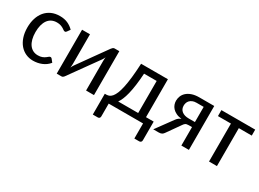

<svg xmlns="http://www.w3.org/2000/svg" viewBox="-30 -1065 2443 1808"><g transform="rotate(30 1191.5 -160.5)"><path d="M33.7 0ZM375.5 -391.6Q371.6 -386.2 367.9 -383.5Q364.3 -380.9 357.4 -380.9Q350.1 -380.9 342.3 -386.7Q334.5 -392.6 322.8 -399.7Q311 -406.7 294.2 -412.6Q277.3 -418.5 252.9 -418.5Q220.7 -418.5 196 -406Q171.4 -393.6 155 -370.4Q138.7 -347.2 130.1 -314Q121.6 -280.8 121.6 -239.3Q121.6 -196.3 130.6 -162.8Q139.6 -129.4 156.2 -106.4Q172.9 -83.5 196.3 -71.5Q219.7 -59.6 249 -59.6Q277.3 -59.6 295.4 -66.9Q313.5 -74.2 325.7 -83Q337.9 -91.8 345.9 -99.1Q354 -106.4 362.8 -106.4Q372.6 -106.4 378.4 -98.1L403.3 -66.9Q387.7 -47.9 368.7 -33.9Q349.6 -20 327.6 -11Q305.7 -2 282 2.4Q258.3 6.8 233.9 6.8Q191.9 6.8 155.3 -9.8Q118.7 -26.4 91.6 -57.9Q64.5 -89.4 49.1 -135Q33.7 -180.7 33.7 -239.3Q33.7 -292.5 47.9 -337.6Q62 -382.8 89.1 -415.5Q116.2 -448.2 156 -466.6Q195.8 -484.9 247.6 -484.9Q296.4 -484.9 333 -468.5Q369.6 -452.1 397.9 -422.9Z M490.7 0.5V-477.1H576.7V-154.8Q576.7 -145.5 575.7 -134.8Q574.7 -124 573.2 -113.3Q577.1 -122.6 581.8 -130.4Q586.4 -138.2 590.8 -145Q591.3 -146 601.3 -159.9Q611.3 -173.8 627 -195.8Q642.6 -217.8 662.6 -245.8Q682.6 -273.9 703.1 -302.7Q751.5 -370.6 813 -456.1Q818.4 -463.9 826.2 -470.7Q834 -477.5 843.8 -477.5H895.5V0H809.6V-322.3Q809.6 -331.1 810.3 -341.6Q811 -352.1 812.5 -362.8Q808.6 -353.5 804.2 -345.9Q799.8 -338.4 795.9 -332Q794.9 -331.1 785.2 -317.1Q775.4 -303.2 759.5 -281.2Q743.7 -259.3 723.6 -231.4Q703.6 -203.6 683.1 -174.8Q634.8 -106.9 573.2 -21.5Q568.4 -13.7 560.3 -6.6Q552.2 0.5 542.5 0.5Z M1423.8 -477.5V-64.9H1507.3V137.7Q1507.3 150.4 1500.2 157.2Q1493.2 164.1 1481.9 164.1H1429.2V0H1055.7V139.6Q1055.7 148.9 1050 156.5Q1044.4 164.1 1032.2 164.1H977.5V-62H996.6Q1012.2 -62.5 1026.9 -68.8Q1041.5 -75.2 1055.4 -92Q1069.3 -108.9 1081.3 -137.9Q1093.3 -167 1103.3 -212.9Q1113.3 -258.8 1120.6 -323.7Q1127.9 -388.7 1132.3 -477.5ZM1203.1 -410.6Q1198.7 -337.9 1190.9 -281.5Q1183.1 -225.1 1172.6 -182.6Q1162.1 -140.1 1149.4 -110.6Q1136.7 -81.1 1123 -62H1340.3V-410.6Z M1927.7 0H1845.7V-200.7H1811Q1798.3 -200.7 1789.6 -198.7Q1780.8 -196.8 1774.7 -192.6Q1768.6 -188.5 1763.7 -182.6Q1758.8 -176.8 1753.9 -169.4L1654.8 -28.8Q1649.9 -22 1645 -16.6Q1640.1 -11.2 1633.8 -7.6Q1627.4 -3.9 1619.1 -2Q1610.8 0 1599.6 0H1540L1672.4 -181.2Q1691.9 -208 1720.7 -217.8Q1685.1 -222.2 1660.4 -234.4Q1635.7 -246.6 1620.4 -263.4Q1605 -280.3 1597.9 -300.3Q1590.8 -320.3 1590.8 -341.3Q1590.8 -366.2 1600.3 -390.6Q1609.9 -415 1630.9 -434.3Q1651.9 -453.6 1685.3 -465.6Q1718.8 -477.5 1766.1 -477.5H1927.7ZM1676.3 -336.9Q1676.3 -298.3 1703.6 -276.9Q1731 -255.4 1777.8 -255.4H1845.7V-420.4H1768.6Q1742.7 -420.4 1724.9 -412.6Q1707 -404.8 1696.3 -392.8Q1685.5 -380.9 1680.9 -366Q1676.3 -351.1 1676.3 -336.9Z M2005.4 -477.5H2373V-412.6H2232.4V0H2146.5V-412.6H2005.4Z"/></g></svg>

Font: Carlito
Style: Regular
Weight: 400
Designer: Lukasz Dziedzic
Foundry: tyPoland Lukasz Dziedzic
Version: Version 1.103; Beta1; all basic design good, some composites